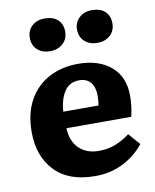

<svg xmlns="http://www.w3.org/2000/svg" viewBox="-87 -832 739 913"><g transform="rotate(-10 283.0 -376.0)"><path d="M299 14Q171 14 104 -57Q37 -128 37 -244Q37 -333 71.5 -396Q106 -459 168 -492.5Q230 -526 311 -526Q410 -526 469 -475.5Q528 -425 528 -334Q528 -283 516 -234H203Q206 -170 242 -135.5Q278 -101 337 -101Q382 -101 418 -115.5Q454 -130 487 -155L536 -99Q497 -49 436 -17.5Q375 14 299 14ZM202 -314H372Q376 -335 376 -361Q376 -402 357 -425Q338 -448 302 -448Q255 -448 230.5 -411Q206 -374 202 -314ZM419 -608Q382 -608 358 -629.5Q334 -651 334 -688Q334 -722 358 -744Q382 -766 419 -766Q461 -766 483 -744.5Q505 -723 505 -688Q505 -652 481 -630Q457 -608 419 -608ZM191 -608Q153 -608 129.5 -629.5Q106 -651 106 -688Q106 -722 129.5 -744Q153 -766 191 -766Q233 -766 255 -744.5Q277 -723 277 -688Q277 -652 252.5 -630Q228 -608 191 -608Z"/></g></svg>

Font: Literata 12pt
Style: Bold
Weight: 700
Designer: Latin by Veronika Burian and Jose Scaglione. Greek by Irene Vlachou. Cyrillic by Vera Evstafieva.
Foundry: TypeTogether
Version: Version 3.002